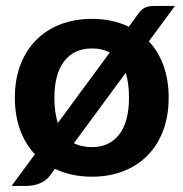

<svg xmlns="http://www.w3.org/2000/svg" viewBox="-20 -587 617 646"><path d="M228.5 -105Q255.5 -92 289.5 -92Q348.5 -92 381.2 -134.8Q414 -177.5 414 -258Q414 -283 411.2 -303.8Q408.5 -324.5 403 -342ZM349.5 -410.5Q324 -424 289.5 -424Q229 -424 196 -381Q163 -338 163 -258Q163 -232.5 166 -211.5Q169 -190.5 174.5 -173ZM481 -448Q513 -413.5 530.2 -365.8Q547.5 -318 547.5 -258.5Q547.5 -197 529 -147.8Q510.5 -98.5 476.5 -64Q442.5 -29.5 395 -11Q347.5 7.5 289.5 7.5Q219.5 7.5 165 -19L151.5 -0.5Q144 10.5 134.2 18Q124.5 25.5 113.5 30Q102.5 34.5 91.2 36.5Q80 38.5 69 38.5H19L97.5 -68Q65 -102.5 47.5 -150.5Q30 -198.5 30 -258.5Q30 -320 48.8 -369Q67.5 -418 101.5 -452.2Q135.5 -486.5 183.2 -505Q231 -523.5 289.5 -523.5Q359 -523.5 413.5 -497L438.5 -531.5Q445 -541.5 451 -548.2Q457 -555 464 -559.2Q471 -563.5 479.8 -565.2Q488.5 -567 500.5 -567H568.5Z"/></svg>

Font: Lato 2
Style: Regular
Weight: 800
Designer: Lukasz Dziedzic with Adam Twardoch and Botio Nikoltchev
Foundry: tyPoland Lukasz Dziedzic
Version: Version 2.015; 2015-08-06; http://www.latofonts.com/